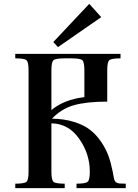

<svg xmlns="http://www.w3.org/2000/svg" viewBox="-20 -981 722 1001"><path d="M445.3 -960.9 257.8 -761.7 282.2 -735.4 507.8 -891.6ZM317.4 0V-23.4C285.5 -23.4 266 -26.7 258.8 -33.2C251.6 -39.7 248 -57.3 248 -85.9V-337.9C307.3 -337.2 355.5 -310.5 392.6 -257.8C429.7 -205.1 448.2 -148.1 448.2 -86.9C448.2 -58.3 444.7 -40.5 437.5 -33.7C430.3 -26.9 410.8 -23.4 378.9 -23.4V0H635.7V-23.4C629.2 -23.4 623.5 -23.6 618.7 -23.9C613.8 -24.3 609.2 -24.4 605 -24.4C600.7 -24.4 597.3 -25.1 594.7 -26.4C592.1 -27.7 589.7 -28.6 587.4 -29.3C585.1 -29.9 583.2 -31.6 581.5 -34.2C579.9 -36.8 578.6 -38.7 577.6 -40C576.7 -41.3 575.7 -44.1 574.7 -48.3C573.7 -52.6 573.1 -55.8 572.8 -58.1C572.4 -60.4 571.6 -64.8 570.3 -71.3C569 -77.8 568 -83 567.4 -86.9C561.5 -116.2 554.4 -142.9 545.9 -167C537.4 -191.1 524.9 -215.5 508.3 -240.2C491.7 -265 472.5 -286 450.7 -303.2C428.9 -320.5 400.9 -334.5 366.7 -345.2C332.5 -356 293.9 -361.7 251 -362.3C283.5 -396.8 321.8 -420.2 365.7 -432.6C409.7 -445 467.4 -451.2 539.1 -451.2V-614.3C539.1 -642.9 542.6 -660.5 549.8 -667C557 -673.5 576.5 -676.8 608.4 -676.8V-700.2H59.6V-676.8C91.5 -676.8 111 -673.5 118.2 -667C125.3 -660.5 128.9 -642.9 128.9 -614.3V-85.9C128.9 -57.3 125.3 -39.7 118.2 -33.2C111 -26.7 91.5 -23.4 59.6 -23.4V0ZM248 -407.2V-614.3C248 -642.9 251.6 -660.5 258.8 -667C266 -673.5 285.5 -676.8 317.4 -676.8H350.6C382.5 -676.8 402 -673.5 409.2 -667C416.3 -660.5 419.9 -642.9 419.9 -614.3V-474.6C349 -466.1 291.7 -443.7 248 -407.2Z"/></svg>

Font: TriodPostnaja
Style: Medium
Weight: 500
Version: 20110805; ttfautohint (v0.96) -l 8 -r 50 -G 200 -x 14 -w "G"